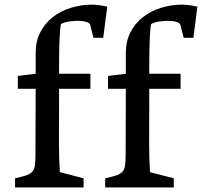

<svg xmlns="http://www.w3.org/2000/svg" viewBox="-20 -821 885 841"><path d="M45.9 -40Q76.7 -46.9 94.5 -52.7Q112.3 -58.6 121.3 -68.8Q130.4 -79.1 132.8 -96.2Q135.3 -113.3 135.3 -142.6L136.2 -432.1H58.1V-488.3L136.2 -498V-590.8Q136.2 -639.6 156 -678.7Q175.8 -717.8 209.7 -744.9Q243.7 -772 289.3 -786.4Q335 -800.8 386.2 -800.8Q394.5 -800.8 405.8 -799.3Q417 -797.9 426.8 -796.4Q438.5 -794.4 449.7 -792L432.1 -655.3H389.6L375 -712.4Q372.6 -719.2 363.3 -723.1Q354 -727.1 341.1 -728.5Q328.1 -730 313.2 -729.5Q298.3 -729 284.9 -727.1Q271.5 -725.1 261.2 -721.9Q251 -718.8 247.1 -715.3Q245.1 -709.5 243.7 -694.1Q242.2 -678.7 241.2 -657.7Q240.2 -636.7 239.7 -613Q239.3 -589.4 239 -567.1Q238.8 -544.9 238.8 -526.4Q238.8 -507.8 238.8 -498H376V-432.1H238.8Q238.8 -388.7 238.8 -354.7Q238.8 -320.8 238.5 -292Q238.3 -263.2 238.3 -236.8Q238.3 -210.4 238.3 -181.6Q238.3 -152.8 239.3 -124.8Q240.2 -96.7 242.2 -66.9L346.2 -40V0H45.9ZM440.9 -40Q471.7 -46.9 489.5 -52.7Q507.3 -58.6 516.4 -68.8Q525.4 -79.1 527.8 -96.2Q530.3 -113.3 530.3 -142.6L531.2 -432.1H453.1V-488.3L531.2 -498V-590.8Q531.2 -639.6 551 -678.7Q570.8 -717.8 604.7 -744.9Q638.7 -772 684.3 -786.4Q730 -800.8 781.2 -800.8Q789.6 -800.8 800.8 -799.3Q812 -797.9 821.8 -796.4Q833.5 -794.4 844.7 -792L827.1 -655.3H784.7L770 -712.4Q767.6 -719.2 758.3 -723.1Q749 -727.1 736.1 -728.5Q723.1 -730 708.3 -729.5Q693.4 -729 679.9 -727.1Q666.5 -725.1 656.2 -721.9Q646 -718.8 642.1 -715.3Q640.1 -709.5 638.7 -694.1Q637.2 -678.7 636.2 -657.7Q635.3 -636.7 634.8 -613Q634.3 -589.4 634 -567.1Q633.8 -544.9 633.8 -526.4Q633.8 -507.8 633.8 -498H771V-432.1H633.8Q633.8 -388.7 633.8 -354.7Q633.8 -320.8 633.5 -292Q633.3 -263.2 633.3 -236.8Q633.3 -210.4 633.3 -181.6Q633.3 -152.8 634.3 -124.8Q635.3 -96.7 637.2 -66.9L741.2 -40V0H440.9Z"/></svg>

Font: Donegal One
Style: Regular
Weight: 400
Designer: Gary Lonergan
Foundry: Sorkin Type Co.
Version: Version 1.004